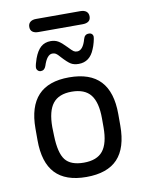

<svg xmlns="http://www.w3.org/2000/svg" viewBox="-77 -700 577 765"><g transform="rotate(-10 211.5 -317.5)"><path d="M44 -215V-168Q44 -78 85.5 -34Q127 10 211 10Q296 10 337.5 -34Q379 -78 379 -168V-215Q379 -304 337.5 -348.5Q296 -393 211 -393Q127 -393 85.5 -348.5Q44 -304 44 -215ZM312 -209V-173Q312 -108 288 -78Q264 -48 211 -48Q158 -48 136 -76Q114 -104 112 -174L111 -209Q111 -274 135 -304.5Q159 -335 211 -335Q264 -335 288 -304.5Q312 -274 312 -209ZM336 -535Q336 -542 331.5 -546.5Q327 -551 320 -551H318Q302 -551 297 -533Q285 -489 261 -489Q253 -489 247 -493Q241 -497 226 -513Q207 -533 194 -540.5Q181 -548 164 -548Q140 -548 124 -534Q108 -520 97 -490Q93 -479 90.5 -469Q88 -459 88 -454Q88 -447 93 -442Q98 -437 105 -437Q120 -437 126 -454Q140 -498 162 -498Q170 -498 176 -494.5Q182 -491 193 -478Q215 -454 227.5 -446.5Q240 -439 259 -439Q304 -439 323 -487Q328 -498 332 -513.5Q336 -529 336 -535ZM122 -645Q107 -645 98.5 -638Q90 -631 90 -618Q90 -605 98.5 -598.5Q107 -592 122 -592H301Q317 -592 325.5 -598.5Q334 -605 334 -618Q334 -631 325.5 -638Q317 -645 301 -645Z"/></g></svg>

Font: Beiruti
Style: Regular
Weight: 400
Version: Version 1.00